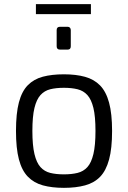

<svg xmlns="http://www.w3.org/2000/svg" viewBox="-20 -899 617 925"><path d="M288 6Q230 6 186.5 -6Q143 -18 114 -48Q85 -78 71 -131.5Q57 -185 57 -268Q57 -352 71 -405.5Q85 -459 114 -488.5Q143 -518 186.5 -529.5Q230 -541 288 -541Q346 -541 389.5 -529Q433 -517 462 -487.5Q491 -458 505.5 -404.5Q520 -351 520 -268Q520 -184 505.5 -130.5Q491 -77 462.5 -47.5Q434 -18 390 -6Q346 6 288 6ZM288 -59Q325 -59 353.5 -66Q382 -73 401 -94Q420 -115 430 -157Q440 -199 440 -268Q440 -338 430 -379Q420 -420 401 -441Q382 -462 353.5 -469Q325 -476 288 -476Q250 -476 222 -469Q194 -462 175 -441Q156 -420 146 -379Q136 -338 136 -268Q136 -199 146 -157Q156 -115 175 -94Q194 -73 222 -66Q250 -59 288 -59ZM269 -660Q253 -660 253 -676V-754Q253 -770 269 -770H306Q313 -770 317 -765.5Q321 -761 321 -754V-676Q321 -660 306 -660ZM153 -831V-879H418V-831Z"/></svg>

Font: Exo Thin
Style: Regular
Weight: 400
Version: Version 2.000